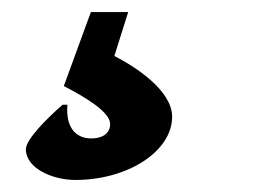

<svg xmlns="http://www.w3.org/2000/svg" viewBox="-20 -56 431 319"><path d="M131 -36 86 87C121 105 163 130 163 150C163 165 151 174 132 174C105 174 89 155 92 118H84C60 139 23 175 23 192C23 224 68 243 105 243C193 243 266 195 266 138C266 95 207 56 170 37L193 -36Z"/></svg>

Font: Alegreya SC Black
Style: Italic
Weight: 900
Italic angle: -7°
Designer: Juan Pablo del Peral
Foundry: Huerta Tipografica
Version: Version 2.007;PS 002.007;hotconv 1.0.88;makeotf.lib2.5.64775